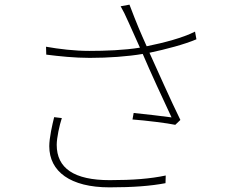

<svg xmlns="http://www.w3.org/2000/svg" viewBox="-20 -786 1040 826"><path d="M213 -282C205 -250 192 -193 192 -157C192 -48 283 20 451 20C554 20 629 14 692 2L693 -31C627 -17 552 -11 452 -11C299 -11 224 -62 224 -163C224 -193 236 -248 246 -278ZM819 -650C766 -623 685 -602 611 -587C585 -645 570 -679 537 -766L499 -759C510 -740 518 -724 534 -688C553 -645 565 -619 582 -581C515 -570 432 -567 364 -567C301 -567 234 -575 178 -585L179 -551C235 -544 300 -537 366 -537C446 -537 530 -543 594 -554C624 -483 685 -351 718 -281C681 -286 597 -296 555 -300L550 -272C605 -268 702 -256 734 -249L756 -270C714 -355 655 -489 623 -559C694 -574 774 -595 825 -617Z"/></svg>

Font: Noto Sans T Chinese Thin
Style: Regular
Weight: 100
Designer: Ryoko NISHIZUKA (kana & ideographs); Paul D. Hunt (Latin, Greek & Cyrillic); Wenlong ZHANG (bopomofo); Sandoll Communica
Foundry: Adobe Systems Incorporated
Version: Version 1.000;PS 1;hotconv 1.0.78;makeotf.lib2.5.61930